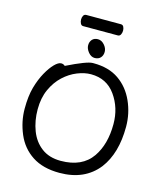

<svg xmlns="http://www.w3.org/2000/svg" viewBox="-143 -1102 1032 1223"><g transform="rotate(15 372.5 -490.0)"><path d="M427 -846.5Q446 -825 446 -801Q446 -777 432 -762Q418 -747 394 -747Q370 -747 351.5 -769.5Q333 -792 333 -815Q333 -838 346.5 -853Q360 -868 384 -868Q408 -868 427 -846.5ZM499 -924H271Q259 -924 253 -936Q247 -948 247 -962Q247 -976 253 -987Q259 -998 272 -998H500Q513 -998 518.5 -986.5Q524 -975 524 -961.5Q524 -948 518 -936Q512 -924 499 -924ZM198 -659Q213 -659 223 -649Q353 -713 391 -713Q394 -713 397 -713Q497 -713 563.5 -667Q630 -621 665.5 -542Q701 -463 701 -375Q701 -200 621 -95Q532 18 366 18Q257 18 186 -28.5Q115 -75 81 -155.5Q47 -236 47 -320Q47 -404 63.5 -462Q80 -520 104.5 -564Q129 -608 154 -633.5Q179 -659 198 -659ZM354 -58Q495 -58 560 -152Q619 -238 619 -371Q619 -478 561 -559.5Q503 -641 399 -641Q357 -641 309.5 -622Q262 -603 221 -565Q180 -527 154 -470Q128 -413 128 -337.5Q128 -262 152.5 -198Q177 -134 227.5 -96Q278 -58 354 -58Z"/></g></svg>

Font: Moon Stars Kai
Style: Bold
Weight: 700
Designer: GuiWonder
Version: Version 1.101